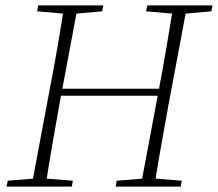

<svg xmlns="http://www.w3.org/2000/svg" viewBox="-20 -694 810 714"><path d="M4 0 9 -22 120 -31H137L251 -22L247 0ZM97 0 165 -362Q180 -440 193.5 -518Q207 -596 219 -674H270L202 -312Q188 -234 174.5 -156Q161 -78 149 0ZM118 -652 122 -674H364L360 -652L249 -642H231ZM187 -338V-364H592V-338ZM410 0 414 -22 525 -31H543L656 -22L652 0ZM503 0 571 -362Q586 -440 599 -518Q612 -596 625 -674H676L608 -312Q594 -234 580 -156Q566 -78 554 0ZM523 -652 528 -674H770L766 -652L655 -642H637Z"/></svg>

Font: Source Serif 4 36pt Light
Style: Italic
Weight: 300
Italic angle: -12°
Designer: Frank Grießhammer
Foundry: Adobe Systems Incorporated
Version: Version 4.004;hotconv 1.0.116;makeotfexe 2.5.65601